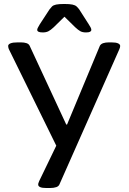

<svg xmlns="http://www.w3.org/2000/svg" viewBox="-20 -738 646 965"><path d="M213 207Q192 207 182 202.5Q172 198 172 190Q172 187 172.5 184Q173 181 177 172L276 -33V21L24 -492Q23 -495 22 -499Q21 -503 21 -507Q21 -515 32.5 -520Q44 -525 69 -525H85Q102 -525 113.5 -521Q125 -517 129 -508L313 -112H317L482 -508Q487 -517 498.5 -521Q510 -525 528 -525H540Q563 -525 573.5 -520Q584 -515 584 -507Q584 -503 583 -499.5Q582 -496 580 -491L280 186Q276 198 263 202.5Q250 207 231 207ZM195 -575Q180 -575 173.5 -578.5Q167 -582 167 -588Q167 -593 171 -600Q175 -607 180 -616L229 -691Q235 -699 241.5 -705.5Q248 -712 262 -715Q276 -718 303 -718Q330 -718 344 -715Q358 -712 365 -705.5Q372 -699 378 -691L426 -616Q432 -607 435.5 -600Q439 -593 439 -588Q439 -582 433 -578.5Q427 -575 412 -575Q395 -575 384 -581Q373 -587 358 -601L304 -654L250 -601Q235 -587 223.5 -581Q212 -575 195 -575Z"/></svg>

Font: Asap Expanded Medium
Style: Regular
Weight: 500
Width: 7
Designer: Pablo Cosgaya
Foundry: Omnibus-Type
Version: Version 3.001